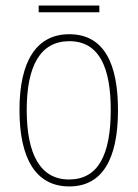

<svg xmlns="http://www.w3.org/2000/svg" viewBox="-20 -660 495 690"><path d="M337 -640H119V-616H337ZM404 -264C404 -428 356 -537 229 -537C111 -537 50 -440 50 -265C50 -88 110 10 229 10C347 10 404 -87 404 -264ZM76 -265C76 -423 125 -512 229 -512C339 -512 378 -413 378 -265C378 -102 332 -15 228 -15C124 -15 76 -107 76 -265Z"/></svg>

Font: Noto Sans Gujarati UI Condensed Thin
Style: Regular
Weight: 100
Width: 3
Designer: Jelle Bosma - Monotype Design Team, Universal Thirst
Foundry: Monotype Imaging Inc.
Version: Version 2.106